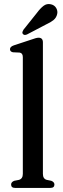

<svg xmlns="http://www.w3.org/2000/svg" viewBox="-20 -922 310 942"><path d="M190.5 -714V-69Q190.5 -44.5 209.5 -39.5L231.5 -35Q247 -29 247 -16.5Q247 0 226.5 0H54.5Q34.5 0 34.5 -16.5Q34.5 -29 50 -35L73 -39.5Q92 -45 92 -69V-641.5Q92 -661.5 76.5 -664L43.5 -665.5Q29 -668.5 29 -680.5Q29 -693 48 -699.5L133 -727.5Q158.5 -737 169 -737Q190.5 -737 190.5 -714ZM160.5 -858Q177.5 -881 193.5 -893.2Q209.5 -905.5 229.5 -901Q247.5 -897 255.8 -882.5Q264 -868 260.5 -853Q256.5 -835 242.8 -823.8Q229 -812.5 207 -802.5L112.5 -753Q99 -747 92 -755.5Q88.5 -760 90.2 -765.5Q92 -771 95 -776Z"/></svg>

Font: Fraunces 72pt Soft
Style: Regular
Weight: 400
Version: Version 1.000;[b76b70a41]